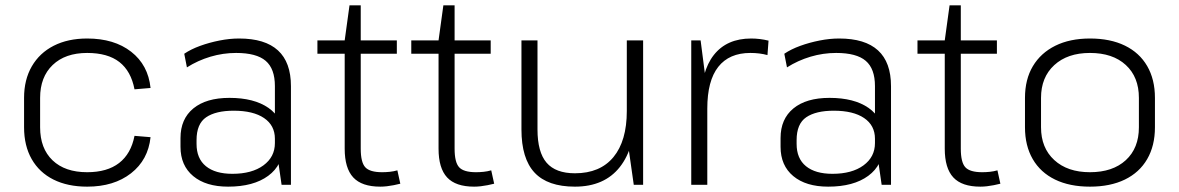

<svg xmlns="http://www.w3.org/2000/svg" viewBox="-20 -691 4409 718"><path d="M306 7Q233 7 180 -19.5Q127 -46 98.5 -96Q70 -146 70 -215V-325Q70 -393 99 -443Q128 -493 181 -520Q234 -547 306 -547Q407 -547 470.5 -497.5Q534 -448 543 -362L483 -357Q470 -425 426.5 -459Q383 -493 306 -493Q224 -493 177 -448Q130 -403 130 -325V-215Q130 -136 176.5 -91.5Q223 -47 306 -47Q381 -47 425.5 -81.5Q470 -116 483 -183L543 -178Q534 -93 470 -43Q406 7 306 7Z M1008 -173V-369Q1008 -434 973.5 -463.5Q939 -493 863 -493Q814 -493 767 -479Q720 -465 679 -439L669 -490Q694 -507 728.5 -519.5Q763 -532 801 -539.5Q839 -547 874 -547Q971 -547 1019.5 -502.5Q1068 -458 1068 -369V0H1033ZM833 7Q750 7 702.5 -32.5Q655 -72 655 -142V-175Q655 -246 703 -285.5Q751 -325 838 -325Q930 -325 984 -287.5Q1038 -250 1038 -180V-145Q1038 -74 983 -33.5Q928 7 833 7ZM849 -41Q922 -41 965 -72.5Q1008 -104 1008 -156V-172Q1008 -222 967.5 -249.5Q927 -277 854 -277Q787 -277 751 -252.5Q715 -228 715 -167V-153Q715 -98 750 -69.5Q785 -41 849 -41Z M1402 7Q1333 7 1301 -27.5Q1269 -62 1269 -135V-540L1287 -671H1329V-135Q1329 -84 1346 -65.5Q1363 -47 1409 -47Q1423 -47 1437.5 -48.5Q1452 -50 1466 -54L1477 -4Q1465 -1 1452.5 1.5Q1440 4 1427 5.5Q1414 7 1402 7ZM1167 -540H1464V-490H1167Z M1753 7Q1684 7 1652 -27.5Q1620 -62 1620 -135V-540L1638 -671H1680V-135Q1680 -84 1697 -65.5Q1714 -47 1760 -47Q1774 -47 1788.5 -48.5Q1803 -50 1817 -54L1828 -4Q1816 -1 1803.5 1.5Q1791 4 1778 5.5Q1765 7 1753 7ZM1518 -540H1815V-490H1518Z M1990 -207Q1990 -122 2024 -82.5Q2058 -43 2130 -43Q2224 -43 2274 -103.5Q2324 -164 2324 -276L2356 -341V-276Q2356 -140 2298 -66.5Q2240 7 2130 7Q2028 7 1979 -45.5Q1930 -98 1930 -207V-540H1990ZM2385 0H2350L2324 -183V-540H2385Z M2565 -540H2600L2625 -346V0H2565ZM2601 -305Q2601 -424 2649.5 -485.5Q2698 -547 2789 -547Q2805 -547 2821.5 -545Q2838 -543 2854 -539L2850 -485Q2821 -493 2786 -493Q2707 -493 2666 -441Q2625 -389 2625 -285Z M3252 -173V-369Q3252 -434 3217.5 -463.5Q3183 -493 3107 -493Q3058 -493 3011 -479Q2964 -465 2923 -439L2913 -490Q2938 -507 2972.5 -519.5Q3007 -532 3045 -539.5Q3083 -547 3118 -547Q3215 -547 3263.5 -502.5Q3312 -458 3312 -369V0H3277ZM3077 7Q2994 7 2946.5 -32.5Q2899 -72 2899 -142V-175Q2899 -246 2947 -285.5Q2995 -325 3082 -325Q3174 -325 3228 -287.5Q3282 -250 3282 -180V-145Q3282 -74 3227 -33.5Q3172 7 3077 7ZM3093 -41Q3166 -41 3209 -72.5Q3252 -104 3252 -156V-172Q3252 -222 3211.5 -249.5Q3171 -277 3098 -277Q3031 -277 2995 -252.5Q2959 -228 2959 -167V-153Q2959 -98 2994 -69.5Q3029 -41 3093 -41Z M3646 7Q3577 7 3545 -27.5Q3513 -62 3513 -135V-540L3531 -671H3573V-135Q3573 -84 3590 -65.5Q3607 -47 3653 -47Q3667 -47 3681.5 -48.5Q3696 -50 3710 -54L3721 -4Q3709 -1 3696.5 1.5Q3684 4 3671 5.5Q3658 7 3646 7ZM3411 -540H3708V-490H3411Z M4056 7Q3980 7 3925.5 -19.5Q3871 -46 3842 -96Q3813 -146 3813 -215V-325Q3813 -394 3842.5 -443.5Q3872 -493 3926.5 -520Q3981 -547 4056 -547Q4132 -547 4186.5 -520.5Q4241 -494 4270 -444Q4299 -394 4299 -325V-215Q4299 -146 4270 -96Q4241 -46 4186.5 -19.5Q4132 7 4056 7ZM4056 -47Q4141 -47 4190 -92Q4239 -137 4239 -215V-325Q4239 -403 4190 -448Q4141 -493 4056 -493Q3972 -493 3922.5 -447.5Q3873 -402 3873 -325V-215Q3873 -138 3922.5 -92.5Q3972 -47 4056 -47Z"/></svg>

Font: Pathway Extreme 8pt Thin
Style: Regular
Weight: 100
Designer: Eduardo Rodriguez Tunni
Foundry: Eduardo Rodriguez Tunni
Version: Version 1.000